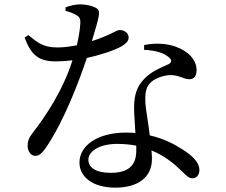

<svg xmlns="http://www.w3.org/2000/svg" viewBox="-20 -814 1040 882"><path d="M281 -764C294 -761 312 -755 327 -747C344 -738 350 -729 349 -708C348 -683 342 -644 333 -606C306 -601 274 -596 245 -596C178 -596 153 -618 110 -653L93 -641C124 -559 159 -532 237 -532C261 -532 287 -534 313 -537C268 -396 189 -279 126 -198C112 -180 107 -164 107 -145C107 -122 119 -98 143 -98C164 -98 178 -117 196 -143C276 -263 344 -443 379 -548C445 -562 506 -583 538 -601C551 -609 571 -622 571 -641C571 -662 552 -676 530 -676C513 -676 492 -654 402 -625C437 -741 443 -763 425 -775C407 -787 376 -794 347 -794C325 -794 298 -787 281 -780ZM606 -122C606 -63 579 -20 489 -20C417 -20 386 -46 386 -81C386 -115 430 -153 519 -153C550 -153 579 -150 606 -145C606 -137 606 -129 606 -122ZM642 -585C687 -583 727 -574 753 -553C768 -542 772 -530 756 -520C722 -504 675 -487 642 -451C610 -418 596 -379 596 -321C596 -285 600 -244 602 -203C589 -204 575 -205 561 -205C425 -205 345 -144 345 -67C345 -4 403 48 509 48C615 48 678 0 678 -84C678 -96 677 -109 676 -123C727 -102 769 -72 803 -39C829 -16 843 5 864 5C882 5 896 -9 896 -34C896 -65 868 -97 816 -129C779 -153 730 -178 668 -192C661 -251 650 -310 648 -339C646 -377 648 -409 668 -431C688 -453 723 -465 756 -469C802 -471 822 -450 850 -450C873 -450 883 -467 883 -492C883 -537 848 -578 786 -600C747 -614 694 -618 642 -607Z"/></svg>

Font: Source Han Serif JP Medium
Style: Regular
Weight: 500
Designer: Ryoko NISHIZUKA 西塚涼子 (kana & ideographs); Frank Grießhammer (Latin, Greek & Cyrillic); Wenlong ZHANG 张文龙 (bopomofo); San
Foundry: Adobe Systems Incorporated
Version: Version 1.001;PS 1.001;hotconv 16.6.54;makeotf.lib2.5.65590